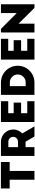

<svg xmlns="http://www.w3.org/2000/svg" viewBox="1733 -2524 791 4297"><g transform="rotate(-90 2128.5 -375.5)"><path d="M59.6 -554.7Q108.4 -554.7 254.9 -554.7Q254.9 -416 254.9 0Q267.6 0 304.7 0Q341.8 0 452.1 0Q452.1 -138.7 452.1 -554.7Q502 -554.7 651.4 -554.7Q651.4 -603.5 651.4 -751Q502.9 -751 59.6 -751Q59.6 -702.1 59.6 -554.7Z M1449.2 0Q1409.2 -68.4 1290 -272.5Q1330.1 -309.6 1354.5 -361.3Q1378.9 -414.1 1378.9 -473.6Q1378.9 -513.7 1368.2 -550.8Q1357.4 -587.9 1337.9 -619.1Q1300.8 -677.7 1238.3 -713.9Q1176.8 -750 1102.5 -750Q998 -750 787.1 -750Q787.1 -703.1 787.1 -561.5Q787.1 -421.9 787.1 0Q835.9 0 984.4 0Q984.4 -49.8 984.4 -199.2Q1014.6 -199.2 1105.5 -199.2Q1134.8 -149.4 1221.7 0Q1236.3 0 1278.3 0Q1321.3 0 1449.2 0ZM984.4 -584Q1014.6 -584 1105.5 -584Q1151.4 -584 1182.6 -552.7Q1213.9 -521.5 1213.9 -475.6Q1213.9 -430.7 1182.6 -400.4Q1151.4 -369.1 1105.5 -369.1Q1065.4 -369.1 984.4 -369.1Q984.4 -422.9 984.4 -584Z M1545.9 0Q1575.2 0 1662.1 0Q1750 0 2011.7 0Q2011.7 -40 2011.7 -161.1Q1944.3 -161.1 1743.2 -161.1Q1743.2 -195.3 1743.2 -298.8Q1801.8 -298.8 1980.5 -298.8Q1980.5 -340.8 1980.5 -464.8Q1920.9 -464.8 1743.2 -464.8Q1743.2 -495.1 1743.2 -586.9Q1809.6 -586.9 2011.7 -586.9Q2011.7 -627.9 2011.7 -750Q1895.5 -750 1545.9 -750Q1545.9 -703.1 1545.9 -561.5Q1545.9 -421.9 1545.9 0Z M2153.3 0Q2163.1 0 2191.4 0Q2252 0 2430.7 0Q2485.4 0 2536.1 -14.6Q2585.9 -29.3 2628.9 -56.6Q2709 -106.4 2757.8 -190.4Q2805.7 -274.4 2805.7 -375Q2805.7 -475.6 2757.8 -559.6Q2709 -643.6 2628.9 -693.4Q2585.9 -720.7 2536.1 -735.4Q2485.4 -750 2430.7 -750Q2338.9 -750 2153.3 -750Q2153.3 -703.1 2153.3 -561.5Q2153.3 -421.9 2153.3 0ZM2349.6 -550.8Q2370.1 -550.8 2432.6 -550.8Q2505.9 -550.8 2557.6 -499Q2610.4 -446.3 2610.4 -374Q2610.4 -300.8 2557.6 -248Q2505.9 -196.3 2432.6 -196.3Q2404.3 -196.3 2349.6 -196.3Q2349.6 -285.2 2349.6 -550.8Z M2942.4 0Q2971.7 0 3058.6 0Q3146.5 0 3408.2 0Q3408.2 -40 3408.2 -161.1Q3340.8 -161.1 3139.6 -161.1Q3139.6 -195.3 3139.6 -298.8Q3198.2 -298.8 3377 -298.8Q3377 -340.8 3377 -464.8Q3317.4 -464.8 3139.6 -464.8Q3139.6 -495.1 3139.6 -586.9Q3206.1 -586.9 3408.2 -586.9Q3408.2 -627.9 3408.2 -750Q3292 -750 2942.4 -750Q2942.4 -703.1 2942.4 -561.5Q2942.4 -421.9 2942.4 0Z M4181.6 0Q4181.6 -187.5 4181.6 -750Q4132.8 -750 3984.4 -750Q3984.4 -661.1 3984.4 -396.5Q3895.5 -484.4 3629.9 -750Q3609.4 -750 3549.8 -750Q3549.8 -703.1 3549.8 -561.5Q3549.8 -421.9 3549.8 0Q3561.5 0 3599.6 0Q3635.7 0 3747.1 0Q3747.1 -88.9 3747.1 -355.5Q3835 -266.6 4100.6 0Q4121.1 0 4181.6 0Z"/></g></svg>

Font: Big John
Style: Regular
Weight: 400
Designer: Ion Lucin
Version: Version 1.000